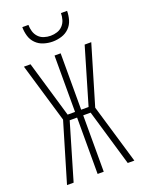

<svg xmlns="http://www.w3.org/2000/svg" viewBox="-174 -1037 848 1120"><g transform="rotate(-20 250.0 -477.5)"><path d="M459 0H418L315 -350H269V0H231V-350H185L82 0H41L150 -367L41 -735H82L185 -385H231V-735H269V-385H315L418 -735H459L350 -368ZM250 -815Q222 -815 194.5 -823.5Q167 -832 147 -852Q127 -872 119 -899.5Q111 -927 111 -955H149Q149 -934 155 -914Q161 -894 175 -879Q189 -864 209 -857.5Q229 -851 250 -851Q271 -851 291 -857.5Q311 -864 325 -879Q339 -894 345 -914Q351 -934 351 -955H389Q389 -927 381 -899.5Q373 -872 353 -852Q333 -832 305.5 -823.5Q278 -815 250 -815Z"/></g></svg>

Font: Iosevka Term Curly Extralight
Style: Regular
Weight: 200
Designer: Belleve Invis
Foundry: Belleve Invis
Version: Version 32.3.0